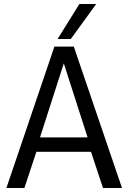

<svg xmlns="http://www.w3.org/2000/svg" viewBox="-20 -940 641 960"><path d="M12 0 252 -707H349L590 0H495L435 -181H162L102 0ZM180 -253H418L299 -623ZM268 -745 377 -920H461L334 -745Z"/></svg>

Font: Georama ExtraCondensed Thin
Style: Regular
Weight: 400
Version: Version 1.001